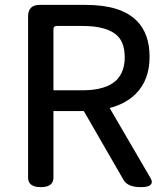

<svg xmlns="http://www.w3.org/2000/svg" viewBox="-20 -730 676 784"><path d="M188.5 21.5Q175.8 34.2 146.5 34.2Q117.2 34.2 104.5 21.5Q94.7 11.7 94.7 -3.9V-663.1Q94.7 -686.5 106.4 -698.2Q118.2 -710 141.6 -710H330.1Q473.6 -710 538.1 -645.5Q590.8 -592.8 590.8 -498Q590.8 -403.3 534.2 -346.7Q493.2 -305.7 427.7 -289.1L595.7 -1Q604.5 14.6 595.2 24.4Q585.9 34.2 554.7 34.2Q500 34.2 483.4 2.9L322.3 -276.4H198.2V-3.9Q198.2 11.7 188.5 21.5ZM198.2 -361.3H316.4Q413.1 -361.3 456.1 -403.3Q489.3 -437.5 489.3 -496.1Q489.3 -565.4 447.3 -593.8Q404.3 -624 316.4 -624H211.9Q205.1 -624 201.7 -620.6Q198.2 -617.2 198.2 -609.4Z"/></svg>

Font: TaiwanPearl
Style: Regular
Weight: 400
Version: Version 2.102